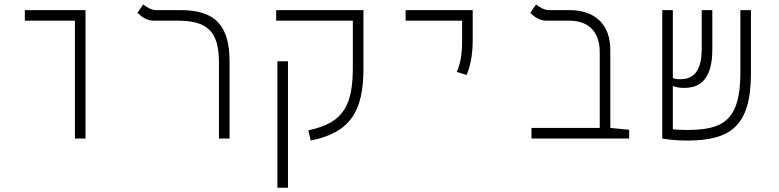

<svg xmlns="http://www.w3.org/2000/svg" viewBox="-20 -632 3556 876"><path d="M321.8 0H370.1V-585.9H93.3V-537.6H321.8Z M1027.3 -350.6C1027.3 -514.6 963.4 -585.9 803.7 -585.9H692.9C668.5 -585.9 647.9 -600.6 633.3 -611.8L606.9 -573.2C625 -558.1 645 -537.6 682.6 -537.6H792.5C927.7 -537.6 979 -486.8 979 -346.2V0H1027.3Z M1589.8 -585.9H1240.2V-537.6H1589.8V-328.1C1589.8 -158.7 1553.7 -71.3 1386.7 -37.6L1397.9 9.3C1579.1 -27.3 1638.2 -125.5 1638.2 -318.4V-585.9ZM1293.9 224.6V-352.5H1245.6V224.6Z M2108.9 -290C2123.5 -325.2 2136.7 -373 2136.7 -448.2V-585.9H1830.6V-537.6H2088.4V-448.2C2088.4 -373 2078.6 -338.9 2064 -303.7Z M2850.6 -40 2764.6 -48.3V-404.8C2764.6 -520 2694.8 -585.9 2578.6 -585.9H2485.4C2460.9 -585.9 2440.4 -600.6 2425.8 -611.8L2399.4 -573.2C2416.5 -558.1 2437.5 -537.6 2475.1 -537.6H2578.6C2665 -537.6 2716.3 -486.8 2716.3 -395V-48.3H2404.8V0H2850.6Z M3114.3 9.3C3311.5 9.3 3406.2 -55.2 3406.2 -296.9V-585.9H3357.9V-297.9C3357.9 -73.2 3269.5 -39.1 3111.3 -39.1C3084 -39.1 3064 -40.5 3049.8 -42V-239.7C3067.4 -233.4 3079.1 -231 3102.5 -231C3172.4 -231 3230 -268.6 3230 -406.7V-585.9H3181.6V-409.2C3181.6 -293.5 3132.3 -270.5 3083.5 -270.5C3068.4 -270.5 3060.1 -271.5 3049.8 -276.4V-585.9H3001.5V0C3016.6 2.9 3056.6 9.3 3114.3 9.3Z"/></svg>

Font: Cascadia Mono PL ExtraLight
Style: Regular
Weight: 200
Monospace: yes
Designer: Aaron Bell
Foundry: Saja Typeworks
Version: Version 2404.023